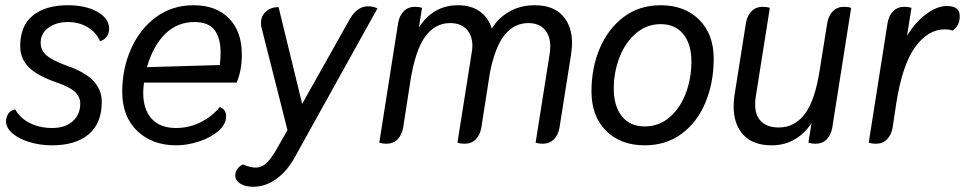

<svg xmlns="http://www.w3.org/2000/svg" viewBox="-20 -542 3679 732"><path d="M3 -80Q3 -92 10 -106Q17 -120 38 -125Q56 -92 93.5 -73Q131 -54 179 -54Q228 -54 257 -79.5Q286 -105 286 -147Q286 -174 264.5 -193Q243 -212 192 -229Q121 -254 89 -286.5Q57 -319 57 -366Q57 -444 105.5 -483Q154 -522 238 -522Q308 -522 352 -496.5Q396 -471 396 -433Q396 -415 386.5 -402Q377 -389 361 -385Q349 -416 316 -437Q283 -458 238 -458Q195 -458 165 -436.5Q135 -415 135 -378Q135 -350 158 -330.5Q181 -311 236 -291Q305 -267 336.5 -233Q368 -199 368 -154Q368 -72 318 -30Q268 12 179 12Q132 12 91.5 -0.5Q51 -13 27 -34Q3 -55 3 -80Z M446 -192Q446 -280 479.5 -355.5Q513 -431 574.5 -476.5Q636 -522 718 -522Q804 -522 853 -472Q902 -422 902 -334Q902 -273 882 -227H529Q526 -206 526 -188Q526 -125 558 -89.5Q590 -54 651 -54Q701 -54 745 -76Q789 -98 818 -134Q842 -125 842 -99Q842 -68 812.5 -42.5Q783 -17 738.5 -2.5Q694 12 652 12Q560 12 503 -43Q446 -98 446 -192ZM818 -294Q821 -320 821 -341Q821 -398 797.5 -428Q774 -458 721 -458Q657 -458 611 -414Q565 -370 540 -286Z M877 127Q877 113 885.5 101.5Q894 90 907 85Q934 97 955 97Q976 97 994 81.5Q1012 66 1035 26L1076 -46L977 -437Q975 -443 975 -455Q975 -481 994 -498Q1013 -515 1042 -515L1132 -146L1314 -470Q1342 -518 1383 -518Q1403 -518 1419 -510L1108 50Q1079 106 1036.5 138Q994 170 945 170Q915 170 896 158Q877 146 877 127Z M2161 -377Q2161 -363 2157 -333L2113 -55Q2108 -27 2091.5 -10.5Q2075 6 2049 6Q2034 6 2022 2L2076 -339Q2078 -357 2078 -365Q2078 -405 2056.5 -429.5Q2035 -454 1994 -454Q1941 -454 1904.5 -409.5Q1868 -365 1848 -266L1815 -55Q1810 -27 1793.5 -10.5Q1777 6 1751 6Q1736 6 1724 2L1778 -339Q1781 -354 1781 -368Q1781 -406 1759 -430Q1737 -454 1696 -454Q1639 -454 1601.5 -403Q1564 -352 1545 -236L1517 -55Q1512 -27 1495.5 -10.5Q1479 6 1453 6Q1438 6 1426 2L1498 -455Q1503 -483 1519.5 -499.5Q1536 -516 1562 -516Q1577 -516 1589 -512L1577 -437Q1601 -476 1638.5 -499Q1676 -522 1726 -522Q1776 -522 1809 -498.5Q1842 -475 1855 -433Q1878 -472 1920.5 -497Q1963 -522 2019 -522Q2089 -522 2125 -482.5Q2161 -443 2161 -377Z M2235 -194Q2235 -283 2266.5 -357.5Q2298 -432 2357.5 -477Q2417 -522 2499 -522Q2590 -522 2645.5 -467Q2701 -412 2701 -318Q2701 -228 2670 -152.5Q2639 -77 2579.5 -32.5Q2520 12 2438 12Q2346 12 2290.5 -43.5Q2235 -99 2235 -194ZM2616 -307Q2616 -374 2585 -412Q2554 -450 2499 -450Q2445 -450 2404 -414.5Q2363 -379 2341.5 -322.5Q2320 -266 2320 -205Q2320 -137 2351 -98.5Q2382 -60 2438 -60Q2493 -60 2533.5 -95.5Q2574 -131 2595 -187.5Q2616 -244 2616 -307Z M2777 -136Q2777 -156 2780 -177L2824 -455Q2829 -483 2845.5 -499.5Q2862 -516 2888 -516Q2903 -516 2915 -512L2861 -171Q2859 -161 2859 -143Q2859 -101 2882.5 -78.5Q2906 -56 2949 -56Q3009 -56 3048 -107Q3087 -158 3105 -274L3134 -455Q3139 -483 3155.5 -499.5Q3172 -516 3198 -516Q3213 -516 3225 -512L3153 -55Q3148 -27 3131.5 -10.5Q3115 6 3089 6Q3074 6 3062 2L3074 -73Q3049 -34 3010.5 -11Q2972 12 2922 12Q2851 12 2814 -28Q2777 -68 2777 -136Z M3292 2 3364 -455Q3369 -483 3385.5 -499.5Q3402 -516 3428 -516Q3443 -516 3455 -512L3438 -405Q3468 -456 3510 -487.5Q3552 -519 3590 -519Q3639 -519 3639 -481Q3639 -460 3631.5 -447Q3624 -434 3611 -425Q3603 -430 3582 -430Q3518 -430 3469 -362.5Q3420 -295 3397 -148L3383 -55Q3378 -27 3361.5 -10.5Q3345 6 3319 6Q3304 6 3292 2Z"/></svg>

Font: Thasadith
Style: Bold Italic
Weight: 700
Italic angle: -9°
Designer: Cadson Demak Co.,Ltd.
Foundry: Cadson Demak Co.,Ltd.
Version: Version 1.000; ttfautohint (v1.6)